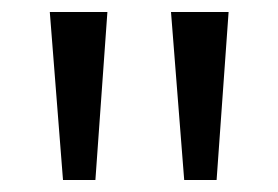

<svg xmlns="http://www.w3.org/2000/svg" viewBox="-20 -732 464 320"><path d="M85 -432 63 -712H159L139 -432ZM287 -432 265 -712H361L341 -432Z"/></svg>

Font: Muli-Regular
Style: Regular
Weight: 400
Version: Version 2.000